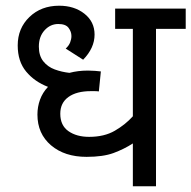

<svg xmlns="http://www.w3.org/2000/svg" viewBox="-20 -652 670 672"><path d="M630 -551H526V0H445V-150Q414 -130 377.5 -116.5Q341 -103 283 -103Q206 -103 158.5 -143.5Q111 -184 111 -251Q111 -278 120 -303Q129 -328 148 -348Q101 -366 71.5 -401.5Q42 -437 42 -493Q42 -553 83 -592.5Q124 -632 187 -632Q240 -632 275.5 -604Q311 -576 311 -531Q311 -484 271 -443L210 -482Q221 -492 225.5 -503.5Q230 -515 230 -526Q230 -541 220 -554.5Q210 -568 184 -568Q156 -568 136 -546Q116 -524 116 -489Q116 -457 131.5 -437.5Q147 -418 171.5 -409Q196 -400 223 -397Q253 -405 288 -405Q299 -405 312.5 -404Q326 -403 333 -402L326 -332Q320 -333 311.5 -333Q303 -333 298 -333Q248 -333 219.5 -312.5Q191 -292 191 -254Q191 -213 219.5 -193Q248 -173 292 -173Q345 -173 382 -194.5Q419 -216 445 -245V-551H383V-622H630Z"/></svg>

Font: RS Noto Sans
Style: Regular
Weight: 400
Designer: Monotype Design Team
Foundry: Monotype Imaging Inc.
Version: Version 3.10